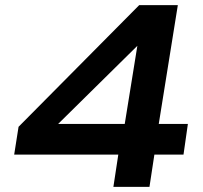

<svg xmlns="http://www.w3.org/2000/svg" viewBox="-20 -725 788 745"><path d="M420 0 439 -125H35L52 -233L520 -705H670L596 -244H709L692 -125H579L560 0ZM464 -244 516 -566H532L168 -207L160 -244Z"/></svg>

Font: Nunito Sans 7pt Expanded
Style: Bold Italic
Weight: 700
Width: 7
Italic angle: -9°
Designer: Vernon Adams
Foundry: Vernon Adams
Version: Version 3.101;gftools[0.9.27]